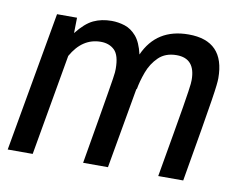

<svg xmlns="http://www.w3.org/2000/svg" viewBox="-61 -581 840 662"><g transform="rotate(10 359.0 -249.5)"><path d="M3.5 0 90 -489H160L159 -435Q188.5 -472.5 216.5 -485.8Q244.5 -499 280 -499Q303 -499 325.8 -491.8Q348.5 -484.5 366.5 -463.8Q384.5 -443 394 -401.5Q437.5 -499 549.5 -499Q676 -499 676 -368Q676 -359 674.2 -342.8Q672.5 -326.5 666.8 -289.8Q661 -253 649.5 -184Q638 -115 618 0H530.5Q546.5 -92 557 -152.5Q567.5 -213 573.5 -249.5Q579.5 -286 582.2 -305Q585 -324 585.8 -332.5Q586.5 -341 586.5 -346Q586.5 -421.5 521 -421.5Q482 -421.5 458.2 -398.5Q434.5 -375.5 422.5 -343Q410.5 -310.5 405.5 -281L404.5 -284L354.5 0H267.5Q284 -96 294.2 -156.5Q304.5 -217 310.2 -251.8Q316 -286.5 318.5 -303Q321 -319.5 321.5 -326Q322 -332.5 322 -338.5Q322 -386 303.5 -403.8Q285 -421.5 255.5 -421.5Q191 -421.5 153 -354L91 0Z"/></g></svg>

Font: Cabin Condensed
Style: Italic
Weight: 400
Width: 3
Italic angle: -10°
Designer: Pablo Impallari
Foundry: Pablo Impallari. http://www.impallari.com Igino Marini. http://www.ikern.com
Version: Version 3.001; ttfautohint (v1.8.3)